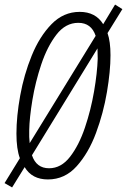

<svg xmlns="http://www.w3.org/2000/svg" viewBox="-37 -776 556 841"><path d="M91 -206Q92 -260 105 -338.5Q118 -417 144 -494.5Q170 -572 210 -624Q250 -676 306 -676Q363 -676 382 -619L93 -149Q90 -175 91 -206ZM103 -96 390 -564Q391 -547 391 -519Q389 -457 375 -375.5Q361 -294 335 -217Q309 -140 270 -89.5Q231 -39 178 -39Q122 -39 103 -96ZM71 -44Q103 10 173 10Q247 10 299 -48Q351 -106 383.5 -193.5Q416 -281 431.5 -373Q447 -465 447 -534Q447 -594 434 -631L499 -736L467 -756L415 -670Q382 -724 312 -724Q241 -724 188.5 -670Q136 -616 102 -532.5Q68 -449 51.5 -357.5Q35 -266 35 -191Q35 -123 50 -83L-17 26L16 45Z"/></svg>

Font: Noto Sans Display Condensed Light
Style: Italic
Weight: 300
Width: 3
Designer: Monotype Design team
Foundry: Monotype Imaging Inc.
Version: 1.000